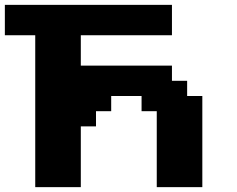

<svg xmlns="http://www.w3.org/2000/svg" viewBox="-20 -770 977 790"><path d="M625 0H812.5V-375H750V-437.5H687.5V-500H312.5V-625H687.5V-750H0V-625H125V0H312.5V-250H375V-312.5H437.5V-375H562.5V-312.5H625Z"/></svg>

Font: Faithful 32x
Style: Semibold
Weight: 400
Foundry: Faithful Resource Pack
Version: Version 1.0; January 27, 2023